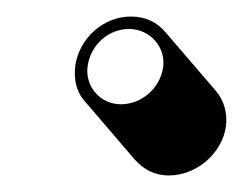

<svg xmlns="http://www.w3.org/2000/svg" viewBox="-20 -403 294 232"><path d="M71 -324C69 -307 72 -292 83 -280L143 -210C154 -198 167 -191 184 -191C217 -191 248 -217 253 -250C255 -266 251 -281 241 -293L180 -364C169 -377 155 -383 138 -383C105 -383 76 -357 71 -324ZM136 -368C161 -368 181 -346 177 -321C173 -296 151 -277 126 -277C101 -277 82 -299 86 -324C90 -349 111 -368 136 -368Z"/></svg>

Font: AppleStorm
Style: ShdXbdIta
Weight: 800
Foundry: Cannot Into Space Fonts
Version: Version 1.01